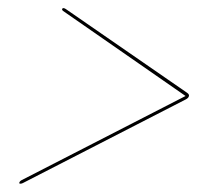

<svg xmlns="http://www.w3.org/2000/svg" viewBox="-20 -574 475 462"><path d="M129.5 -552Q130 -554.5 133 -554.5Q134.5 -554.5 138 -552.5L430.5 -350.5Q436 -346.5 434.5 -342.5Q433.5 -338 426.5 -334.5L35 -133.5Q32 -132 29.5 -132Q25.5 -132 26.5 -134.5Q27.5 -138 32 -140.5L426.5 -343L132 -547.5Q129 -549.5 129.5 -552Z"/></svg>

Font: Fraunces 144pt
Style: Bold Italic
Weight: 700
Italic angle: -16°
Version: Version 1.000;[b76b70a41]